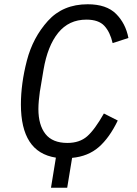

<svg xmlns="http://www.w3.org/2000/svg" viewBox="-20 -730 640 900"><path d="M242 9Q159 -4 118.5 -66.5Q78 -129 78 -240Q78 -338 106 -446Q134 -554 204.5 -632Q275 -710 391 -710Q479 -710 524 -665Q569 -620 582 -552L508 -528Q496 -580 469 -609Q442 -638 385 -638Q303 -638 253 -576.5Q203 -515 184 -403L168 -307Q168 -306 167.5 -304.5Q167 -303 167 -302Q164 -281 162 -259Q160 -237 160 -219Q160 -144 193 -102Q226 -60 296 -60Q353 -60 388.5 -91Q424 -122 467 -198L532 -165Q493 -84 443 -40.5Q393 3 318 10L295 150H219Z"/></svg>

Font: iA Writer Mono V
Style: Regular
Weight: 400
Italic angle: -9.5°
Designer: Mike Abbink, Paul van der Laan, Pieter van Rosmalen
Foundry: Bold Monday
Version: Version 2.000